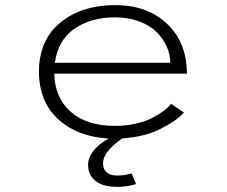

<svg xmlns="http://www.w3.org/2000/svg" viewBox="-20 -532 890 752"><path d="M513 189Q481.5 198.5 449.2 199.8Q417 201 388.8 193.8Q360.5 186.5 342.8 165.8Q325 145 325 114Q325 57.5 405 10.5Q284 4 208.2 -64.8Q132.5 -133.5 132.5 -253.5Q132.5 -305 148.2 -347.8Q164 -390.5 191.8 -420.5Q219.5 -450.5 257.2 -471.5Q295 -492.5 338.8 -502.2Q382.5 -512 431 -512Q557 -512 634.5 -438.5Q712 -365 712 -243.5H192.5Q195 -148.5 257.5 -93.8Q320 -39 429.5 -39Q473.5 -39 512.2 -47.8Q551 -56.5 577.8 -70.8Q604.5 -85 622.2 -98.5Q640 -112 650 -125.5L700.5 -91Q669.5 -57.5 607.2 -26.5Q545 4.5 459 10Q383.5 62.5 383.5 107.5Q383.5 129 395.8 141Q408 153 426.5 154.8Q445 156.5 462.5 154.2Q480 152 495.5 147ZM431 -464Q335.5 -464 271 -419Q206.5 -374 195 -286H647Q647 -318 633.2 -349Q619.5 -380 593.8 -406Q568 -432 525.8 -448Q483.5 -464 431 -464Z"/></svg>

Font: League Mono Wide UltraLight
Style: Regular
Weight: 200
Width: 8
Designer: Tyler Finck
Foundry: The League of Moveable Type / Tyler Finck
Version: Version 2.210